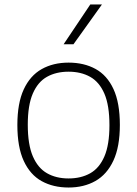

<svg xmlns="http://www.w3.org/2000/svg" viewBox="-20 -828 612 857"><path d="M286 9Q217.5 9 166 -19.5Q114.5 -48 86 -109.8Q57.5 -171.5 57.5 -270Q57.5 -367.5 86 -429Q114.5 -490.5 166 -519.5Q217.5 -548.5 286 -548.5Q355 -548.5 406.5 -520.2Q458 -492 486.5 -430.5Q515 -369 515 -270.5Q515 -173 486.2 -111.2Q457.5 -49.5 406 -20.2Q354.5 9 286 9ZM286 -31.5Q341.5 -31.5 382.5 -54.5Q423.5 -77.5 446 -129.8Q468.5 -182 468.5 -269Q468.5 -357.5 446 -409.8Q423.5 -462 382.5 -485Q341.5 -508 286 -508Q230.5 -508 189.8 -485.2Q149 -462.5 126.5 -410.5Q104 -358.5 104 -271.5Q104 -183 126.5 -130.5Q149 -78 189.8 -54.8Q230.5 -31.5 286 -31.5ZM264 -630.5 383 -808H435L308 -630.5Z"/></svg>

Font: Encode Sans Semi Expanded ExtraLight
Style: Regular
Weight: 200
Width: 6
Designer: Multiple Designers
Foundry: Impallari Type
Version: Version 3.000; ttfautohint (v1.8.3) -l 8 -r 50 -G 200 -x 14 